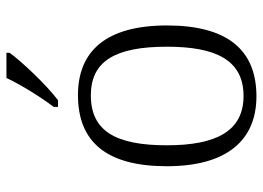

<svg xmlns="http://www.w3.org/2000/svg" viewBox="-130 -676 816 596"><g transform="rotate(-90 278.0 -378.0)"><path d="M244 -619V-606H265C313 -642 387 -721 412 -756V-766H334C313 -721 273 -657 244 -619ZM277 10C421 10 497 -80 497 -268C497 -457 417 -544 281 -544C135 -544 60 -455 60 -268C60 -80 142 10 277 10ZM278 -30C169 -30 125 -115 125 -268C125 -425 168 -504 280 -504C387 -504 431 -427 431 -268C431 -118 391 -30 278 -30Z"/></g></svg>

Font: Noto Serif Lao Light
Style: Regular
Weight: 300
Designer: Monotype Design Team
Foundry: Monotype Imaging Inc.
Version: Version 2.003